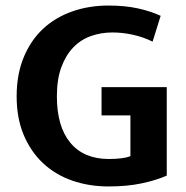

<svg xmlns="http://www.w3.org/2000/svg" viewBox="-20 -661 671 692"><path d="M371 -641Q430 -641 476 -631Q522 -621 559 -604L530 -511Q495 -528 458 -536Q421 -544 385 -544Q344 -544 307.5 -531Q271 -518 244 -490Q217 -462 201 -418.5Q185 -375 185 -314Q185 -205 233.5 -146.5Q282 -88 372 -88Q424 -88 450 -98V-245H346V-347H581V-28Q542 -11 490 0Q438 11 371 11Q301 11 240.5 -10Q180 -31 135.5 -72.5Q91 -114 65.5 -174.5Q40 -235 40 -314Q40 -393 65.5 -454.5Q91 -516 135 -557Q179 -598 239.5 -619.5Q300 -641 371 -641Z"/></svg>

Font: Ek Mukta
Style: Bold
Weight: 700
Designer: Girish Dalvi and Yashodeep Gholap
Foundry: Ek Type
Version: Version 2.538;PS 1.002;hotconv 16.6.51;makeotf.lib2.5.65220;